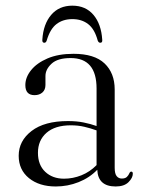

<svg xmlns="http://www.w3.org/2000/svg" viewBox="-20 -649 512 678"><path d="M46 -99Q46 -151.5 91.5 -186.5Q137 -221.5 220 -221.5Q250.5 -221.5 275.2 -216.5Q300 -211.5 321 -204V-336.5Q321 -444 229.5 -444Q183.5 -444 162 -424Q140.5 -404 140.5 -380.5V-349Q140.5 -332 129.8 -322.5Q119 -313 102 -313Q69.5 -313 69.5 -348.5Q69.5 -376 89.8 -401.2Q110 -426.5 148 -442.8Q186 -459 239.5 -459Q313.5 -459 349.2 -425Q385 -391 385 -333V-56.5Q385 -35.5 392 -27Q399 -18.5 410 -18.5Q422 -18.5 428 -24.2Q434 -30 437 -37.5Q439.5 -43 443.5 -43Q449 -43 449 -35.5Q449 -21 433.8 -5.8Q418.5 9.5 388.5 9.5Q326 9.5 323.5 -49.5Q296 -21 257.5 -5.8Q219 9.5 177 9.5Q118.5 9.5 82.2 -20Q46 -49.5 46 -99ZM114 -109.5Q114 -66.5 139.8 -42.2Q165.5 -18 206 -18Q237.5 -18 267.5 -30Q297.5 -42 321 -66V-188.5Q300.5 -196 278.2 -201.2Q256 -206.5 230 -206.5Q174.5 -206.5 144.2 -180Q114 -153.5 114 -109.5ZM235.5 -581.5Q202.5 -581.5 179.8 -564.2Q157 -547 145 -506Q142.5 -498 136.5 -498Q128.5 -498 129.5 -509Q133 -564 160.8 -596.5Q188.5 -629 235.5 -629Q282.5 -629 310 -596.5Q337.5 -564 341 -509Q342.5 -498 334 -498Q328 -498 325 -506Q314 -546.5 291.2 -564Q268.5 -581.5 235.5 -581.5Z"/></svg>

Font: Fraunces 72pt Light
Style: Regular
Weight: 300
Version: Version 1.000;[0bf87f6ff]